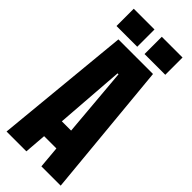

<svg xmlns="http://www.w3.org/2000/svg" viewBox="-330 -1099 1144 1144"><g transform="rotate(45 242.5 -526.5)"><path d="M181.6 0H14.6L97.7 -859.4H389.2L470.7 0H308.1L295.9 -138.7H192.4ZM237.3 -712.9 204.6 -275.9H282.7L245.1 -712.9ZM444.3 -907.7H269.5V-1053.2H444.3ZM208 -907.7H33.2V-1053.2H208Z"/></g></svg>

Font: Anton
Style: Regular
Weight: 400
Designer: Vernon Adams, Tural Alisoy
Foundry: Vernon Adams
Version: Version 2.300